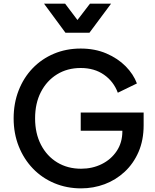

<svg xmlns="http://www.w3.org/2000/svg" viewBox="-20 -1024 853 1056"><path d="M426 12Q494 12 555.5 -11Q617 -34 665.5 -79Q714 -124 742 -188.5Q770 -253 770 -335V-405H424V-305H653V-302Q653 -240 622 -193.5Q591 -147 539.5 -121.5Q488 -96 426 -96Q352 -96 295 -130.5Q238 -165 205.5 -227.5Q173 -290 173 -373Q173 -456 205 -518Q237 -580 293.5 -615Q350 -650 424 -650Q499 -650 552 -613Q605 -576 628 -514L733 -565Q714 -616 671 -659.5Q628 -703 565 -730Q502 -757 424 -757Q344 -757 276.5 -728.5Q209 -700 159.5 -648.5Q110 -597 82.5 -526.5Q55 -456 55 -373Q55 -290 83 -219.5Q111 -149 161 -97Q211 -45 279 -16.5Q347 12 426 12ZM340 -844H472L591 -1004H475L406 -914L338 -1004H222Z"/></svg>

Font: Custom Plus Jakarta Sans SemiBold
Style: Regular
Weight: 600
Designer: Gumpita Rahayu & FullSphere
Foundry: Tokotype & FullSphere
Version: Version 1.001;hotconv 1.0.117;makeotfexe 2.5.65602